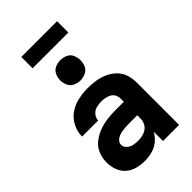

<svg xmlns="http://www.w3.org/2000/svg" viewBox="-282 -1039 1139 1139"><g transform="rotate(-45 288.0 -469.5)"><path d="M221 8Q253 8 284 -0.5Q315 -9 340 -29.5Q365 -50 380 -78V0H515V-357Q515 -391 504.5 -422.5Q494 -454 470 -477.5Q446 -501 415.5 -514.5Q385 -528 352.5 -533Q320 -538 286 -538Q246 -538 205.5 -529.5Q165 -521 131 -497.5Q97 -474 78 -436.5Q59 -399 59 -358H194Q195 -380 209.5 -397Q224 -414 244.5 -419.5Q265 -425 286 -425Q303 -425 319 -422Q335 -419 349.5 -411Q364 -403 372 -388.5Q380 -374 380 -357V-329H311Q275 -329 239.5 -324.5Q204 -320 170.5 -307.5Q137 -295 108.5 -272.5Q80 -250 66.5 -216Q53 -182 53 -147Q53 -114 64 -83Q75 -52 100 -30Q125 -8 157 0Q189 8 221 8ZM276 -105Q257 -105 238 -109Q219 -113 203.5 -127Q188 -141 188 -160Q188 -175 198.5 -186.5Q209 -198 223 -203.5Q237 -209 251.5 -211.5Q266 -214 281 -215Q296 -216 311 -216H380V-189Q380 -170 372 -152.5Q364 -135 348 -124Q332 -113 313.5 -109Q295 -105 276 -105ZM288 -600Q311 -600 332.5 -610Q354 -620 363.5 -641Q373 -662 373 -685Q373 -708 363.5 -729.5Q354 -751 332.5 -760.5Q311 -770 288 -770Q265 -770 244 -760.5Q223 -751 213 -729.5Q203 -708 203 -685Q203 -662 213 -641Q223 -620 244 -610Q265 -600 288 -600ZM138 -852H438V-947H138Z"/></g></svg>

Font: Iosevka Sparkle Extrabold
Style: Regular
Weight: 800
Designer: Belleve Invis
Foundry: Belleve Invis
Version: Version 4.5.0; ttfautohint (v1.8.3)